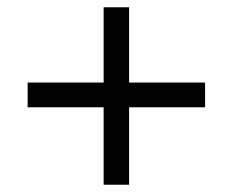

<svg xmlns="http://www.w3.org/2000/svg" viewBox="-20 -548 640 528"><path d="M265 -40V-253H56V-321H265V-528H335V-321H544V-253H335V-40Z"/></svg>

Font: Nunito Sans 12pt ExtraLight Medium
Style: Regular
Weight: 500
Version: Version 3.101;gftools[0.9.27]